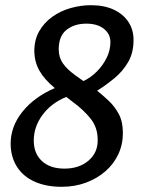

<svg xmlns="http://www.w3.org/2000/svg" viewBox="-20 -700 578 739"><path d="M217 19Q158 19 114 -0.5Q70 -20 46 -57Q22 -94 21 -144Q20 -212 66 -269.5Q112 -327 191 -361Q151 -394 132 -427.5Q113 -461 112 -502Q112 -547 131 -580Q150 -613 181.5 -635.5Q213 -658 252 -669Q291 -680 330 -680Q381 -680 417.5 -663Q454 -646 474 -616Q494 -586 494 -546Q494 -497 473.5 -461.5Q453 -426 421 -399.5Q389 -373 354 -351Q376 -333 398.5 -312Q421 -291 437 -261.5Q453 -232 453 -188Q453 -144 435.5 -106.5Q418 -69 386 -41Q354 -13 311 3Q268 19 217 19ZM228 -51Q285 -51 321 -82Q357 -113 356 -162Q356 -209 329 -243Q302 -277 261 -307L235 -327Q177 -303 143.5 -257.5Q110 -212 110 -159Q110 -109 141.5 -80Q173 -51 228 -51ZM301 -388Q329 -401 352.5 -424.5Q376 -448 390.5 -477.5Q405 -507 405 -538Q405 -569 380 -589Q355 -609 312 -609Q267 -609 236.5 -585.5Q206 -562 206 -510Q206 -479 222.5 -455.5Q239 -432 273 -408Z"/></svg>

Font: Sansita Swashed Light Light
Style: Regular
Weight: 300
Version: Version 1.003